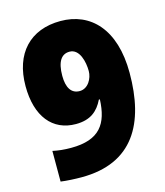

<svg xmlns="http://www.w3.org/2000/svg" viewBox="-110 -808 773 901"><g transform="rotate(-15 276.5 -357.0)"><path d="M519 -405C519 -619 413 -724 268 -724C120 -724 31 -629 31 -471C31 -323 101 -238 214 -238C285 -238 322 -270 347 -321H352C347 -204 303 -136 163 -136C129 -136 102 -139 74 -145V4C103 8 143 10 175 10C426 10 519 -161 519 -405ZM272 -574C321 -574 336 -507 336 -463C336 -427 312 -383 271 -383C230 -383 210 -416 210 -473C210 -543 233 -574 272 -574Z"/></g></svg>

Font: Noto Sans Georgian SemiCondensed Black
Style: Regular
Weight: 900
Width: 4
Designer: Monotype Design Team, Akaki Razmadze
Foundry: Google LLC
Version: Version 2.005